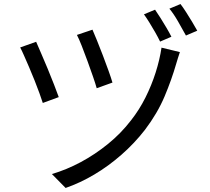

<svg xmlns="http://www.w3.org/2000/svg" viewBox="-20 -874 1040 951"><path d="M438 -727Q446 -709 460 -674.5Q474 -640 489.5 -599.5Q505 -559 518 -522.5Q531 -486 537 -465L459 -437Q453 -459 440.5 -495Q428 -531 413.5 -571Q399 -611 385 -646.5Q371 -682 361 -701ZM871 -616Q866 -603 861.5 -587Q857 -571 853 -559Q830 -479 795 -396Q760 -313 698 -231Q646 -164 581.5 -107.5Q517 -51 447 -9.5Q377 32 305 57L237 -12Q309 -33 380 -71Q451 -109 515.5 -161.5Q580 -214 629 -278Q670 -330 700.5 -391Q731 -452 751 -515Q771 -578 780 -638ZM159 -667Q168 -646 183.5 -610.5Q199 -575 216 -534Q233 -493 247.5 -455.5Q262 -418 271 -393L192 -364Q186 -383 175.5 -412Q165 -441 151.5 -475Q138 -509 124 -541.5Q110 -574 98.5 -600Q87 -626 80 -639ZM748 -826Q760 -809 775 -785Q790 -761 804.5 -736.5Q819 -712 829 -692L773 -668Q763 -689 749 -713.5Q735 -738 720.5 -761.5Q706 -785 693 -803ZM874 -854Q887 -837 902 -813.5Q917 -790 931.5 -766Q946 -742 957 -722L901 -698Q884 -729 862 -767.5Q840 -806 819 -831Z"/></svg>

Font: Noto Sans HK
Style: Regular
Weight: 400
Designer: Ryoko NISHIZUKA 西塚涼子 (kana, bopomofo & ideographs); Paul D. Hunt (Latin, Greek & Cyrillic); Sandoll Communications 산돌커뮤니
Foundry: Adobe
Version: Version 2.004-H2;hotconv 1.0.118;makeotfexe 2.5.65603